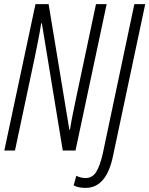

<svg xmlns="http://www.w3.org/2000/svg" viewBox="-20 -734 728 936"><path d="M53 0 150 -457Q157 -492 166 -537Q175 -582 181 -621H184L286 0H348L500 -714H448L351 -256Q346 -230 337 -188Q328 -146 321 -102H318L217 -714H153L1 0ZM531 26 688 -714H635L481 15Q467 76 448.5 105Q430 134 397 134Q375 134 352 123L339 170Q362 182 397 182Q499 182 531 26Z"/></svg>

Font: Noto Sans Display Condensed Light
Style: Italic
Weight: 300
Width: 3
Designer: Monotype Design team
Foundry: Monotype Imaging Inc.
Version: 1.000